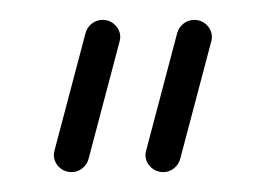

<svg xmlns="http://www.w3.org/2000/svg" viewBox="-20 -612 269 194"><path d="M194.1 -574.4Q194.1 -572.6 193.3 -569.6L162.2 -451.9Q160.7 -445.9 155.9 -442Q151.1 -438.1 145.2 -438.1Q137.4 -438.1 132.2 -443.3Q127 -448.5 127 -455.6Q127 -457.4 127.8 -460.4L158.9 -578.1Q160.4 -584.1 165.2 -588Q170 -591.9 176.3 -591.9Q183.7 -591.9 188.9 -586.7Q194.1 -581.5 194.1 -574.4ZM101.5 -574.4Q101.5 -572.6 100.7 -569.6L69.6 -451.9Q68.1 -445.9 63.3 -442Q58.5 -438.1 52.6 -438.1Q44.8 -438.1 39.6 -443.3Q34.4 -448.5 34.4 -455.6Q34.4 -457.4 35.2 -460.4L66.3 -578.1Q67.8 -584.1 72.6 -588Q77.4 -591.9 83.7 -591.9Q91.1 -591.9 96.3 -586.7Q101.5 -581.5 101.5 -574.4Z"/></svg>

Font: 26F Galaxy Hebrew Light
Style: Regular
Weight: 300
Designer: C₂₉H₂₅N₃O₅
Version: Version 1.000